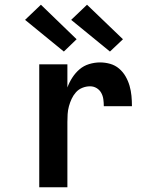

<svg xmlns="http://www.w3.org/2000/svg" viewBox="-20 -792 640 812"><path d="M146 0V-520H265V-422Q273 -444 286 -464Q299 -484 316.5 -499Q334 -514 357 -521Q380 -528 403 -528Q425 -528 446 -522Q467 -516 483.5 -502Q500 -488 511 -469Q522 -450 528 -429Q534 -408 536 -386.5Q538 -365 538 -343H419Q419 -358 417 -372.5Q415 -387 408 -399.5Q401 -412 388.5 -419.5Q376 -427 361 -427Q344 -427 328 -420.5Q312 -414 301 -401.5Q290 -389 283 -374Q276 -359 271.5 -342.5Q267 -326 266 -309Q265 -292 265 -276V0ZM445 -574 281 -708 348 -772 500 -626ZM250 -574 86 -708 153 -772 304 -626Z"/></svg>

Font: Iosevka SS04 Extended
Style: Bold
Weight: 700
Width: 7
Monospace: yes
Designer: Belleve Invis
Foundry: Belleve Invis
Version: Version 19.0.0; ttfautohint (v1.8.4)